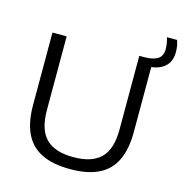

<svg xmlns="http://www.w3.org/2000/svg" viewBox="-127 -1004 1077 1130"><g transform="rotate(15 412.0 -439.0)"><path d="M401 9.5Q295 9.5 227 -23.8Q159 -57 126 -125.5Q93 -194 93 -299.5V-740H179.5V-291Q179.5 -171.5 233.8 -117.5Q288 -63.5 401 -63.5Q513.5 -63.5 567.8 -117.5Q622 -171.5 622 -291V-740H652Q706 -740 734 -758Q762 -776 762 -817.5Q762 -836.5 759.2 -852.8Q756.5 -869 751 -888H812.5Q819.5 -869 822 -852.5Q824.5 -836 824.5 -815Q824.5 -763.5 794 -732.2Q763.5 -701 707 -694.5V-299.5Q707 -194 674.2 -125.5Q641.5 -57 573.8 -23.8Q506 9.5 401 9.5Z"/></g></svg>

Font: Encode Sans SC Expanded
Style: Regular
Weight: 400
Width: 7
Designer: Multiple Designers
Foundry: Impallari Type
Version: Version 3.002